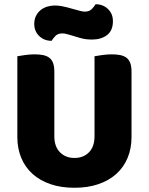

<svg xmlns="http://www.w3.org/2000/svg" viewBox="-20 -872 704 908"><path d="M602 -224Q602 -170 583.5 -125.5Q565 -81 530 -49.5Q495 -18 445 -1Q395 16 332 16Q269 16 219 -1Q169 -18 134 -49.5Q99 -81 80.5 -125.5Q62 -170 62 -224V-606Q73 -608 97 -611.5Q121 -615 143 -615Q166 -615 183.5 -611.5Q201 -608 213 -599Q225 -590 231 -574Q237 -558 237 -532V-227Q237 -179 263.5 -152Q290 -125 332 -125Q375 -125 401 -152Q427 -179 427 -227V-606Q438 -608 462 -611.5Q486 -615 508 -615Q531 -615 548.5 -611.5Q566 -608 578 -599Q590 -590 596 -574Q602 -558 602 -532ZM331 -828Q349 -823 361 -820Q373 -817 381 -817Q403 -817 415 -830Q427 -843 432 -852Q467 -852 490.5 -829.5Q514 -807 514 -772Q514 -727 486 -706Q458 -685 416 -685Q402 -685 388 -686.5Q374 -688 357 -693L317 -705Q303 -709 293.5 -711.5Q284 -714 275 -714Q253 -714 241.5 -701.5Q230 -689 224 -679Q189 -679 165.5 -701.5Q142 -724 142 -759Q142 -781 150.5 -797.5Q159 -814 173 -825Q187 -836 204.5 -841Q222 -846 240 -846Q253 -846 271.5 -843Q290 -840 331 -828Z"/></svg>

Font: Baloo Thambi
Style: Regular
Weight: 400
Designer: Aadarsh Rajan and Ek Type
Foundry: Ek Type
Version: Version 1.443;PS 1.000;hotconv 16.6.51;makeotf.lib2.5.65220;